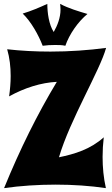

<svg xmlns="http://www.w3.org/2000/svg" viewBox="-20 -960 578 990"><path d="M527 -713C437 -701 338 -694 240 -694C163 -694 87 -698 17 -706C30 -661 35 -615 35 -568C35 -534 32 -499 27 -463C106 -507 192 -534 273 -538C173 -372 83 -191 1 10C85 -2 177 -8 267 -8C356 -8 445 -2 526 10C514 -43 509 -97 509 -151C509 -184 511 -218 515 -252C446 -190 366 -166 284 -149C341 -343 496 -598 527 -713ZM431 -888C384 -902 333 -917 290 -940C291 -930 292 -920 292 -910C292 -870 277 -830 257 -795C232 -833 224 -895 224 -940C183 -921 140 -903 97 -890C140 -849 179 -779 200 -724C221 -727 242 -728 264 -728C281 -728 300 -728 317 -724C337 -783 383 -849 431 -888Z"/></svg>

Font: Spicy Rice
Style: Regular
Weight: 400
Designer: Astigmatic (AOETI)
Foundry: Astigmatic (AOETI)
Version: Version 1.000